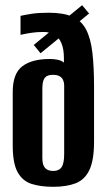

<svg xmlns="http://www.w3.org/2000/svg" viewBox="-20 -711 413 739"><path d="M185 8Q137 8 102 -3Q67 -14 48 -48Q29 -82 29 -151V-357Q29 -428 66 -456Q103 -484 172 -484Q187 -484 202 -481Q217 -478 226 -470V-487Q226 -522 216.5 -544.5Q207 -567 189.5 -577.5Q172 -588 147 -588Q123 -588 102.5 -585Q82 -582 59 -577V-650Q77 -654 102.5 -658Q128 -662 167 -662Q224 -662 258.5 -647Q293 -632 311 -598Q329 -564 335.5 -509Q342 -454 342 -375V-166Q342 -94 324 -56.5Q306 -19 271 -5.5Q236 8 185 8ZM185 -53Q207 -53 217 -67.5Q227 -82 227 -118V-383Q227 -393 223 -402.5Q219 -412 209.5 -417.5Q200 -423 183 -423Q161 -423 152 -411Q143 -399 143 -369V-103Q143 -76 153.5 -64.5Q164 -53 185 -53ZM136 -506 110 -538 296 -691 323 -659Z"/></svg>

Font: Alumni Sans Thin
Style: Bold
Weight: 700
Version: Version 1.018